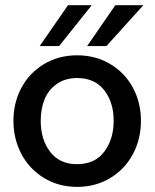

<svg xmlns="http://www.w3.org/2000/svg" viewBox="-20 -710 595 739"><path d="M132.8 -532.7 241.7 -689.9H333L207.5 -532.7ZM315.4 -532.7 423.8 -689.9H531.7L389.6 -532.7ZM31.7 -245.1Q31.7 -314 62 -371.3Q92.3 -428.7 148.7 -462.9Q205.1 -497.1 276.9 -497.1Q348.6 -497.1 405.3 -462.9Q461.9 -428.7 492.2 -371.3Q522.5 -314 522.5 -245.1Q522.5 -175.8 492.2 -117.9Q461.9 -60.1 405.3 -25.4Q348.6 9.3 276.9 9.3Q205.1 9.3 148.7 -25.4Q92.3 -60.1 62 -117.9Q31.7 -175.8 31.7 -245.1ZM417.5 -245.1Q417.5 -315.9 381.1 -362.8Q344.7 -409.7 276.9 -409.7Q231 -409.7 198.5 -386.7Q166 -363.8 151.4 -327.4Q136.7 -291 136.7 -245.1Q136.7 -173.3 172.9 -125.7Q209 -78.1 276.9 -78.1Q344.7 -78.1 381.1 -126Q417.5 -173.8 417.5 -245.1Z"/></svg>

Font: HK Grotesk SemiBold Legacy
Style: Regular
Weight: 600
Designer: Alfredo Marco Pradil
Foundry: Hanken Design Co.
Version: Version 2.022;PS 002.022;hotconv 1.0.88;makeotf.lib2.5.64775